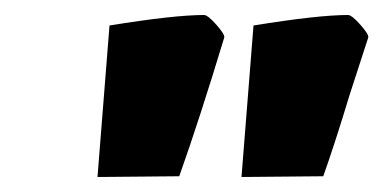

<svg xmlns="http://www.w3.org/2000/svg" viewBox="-20 -717 511 256"><path d="M126 -683Q212 -697 252 -697Q257 -697 268.5 -684Q280 -671 279 -667Q246 -558 219 -482L110 -481ZM318 -683Q404 -697 444 -697Q449 -697 460.5 -684Q472 -671 471 -667L446 -590Q426 -524 411 -482L302 -481Z"/></svg>

Font: Grenze Black
Style: Italic
Weight: 900
Italic angle: -10°
Designer: Renata Polastri
Foundry: Omnibus-Type
Version: Version 1.002; ttfautohint (v1.8)